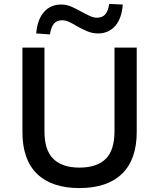

<svg xmlns="http://www.w3.org/2000/svg" viewBox="-20 -947 809 976"><path d="M384 9Q243 9 168.5 -63Q94 -135 94 -276V-705H206V-279Q206 -183 251.5 -139Q297 -95 384 -95Q472 -95 517 -139Q562 -183 562 -279V-705H675V-276Q675 -136 600 -63.5Q525 9 384 9ZM234 -772 164 -777Q170 -848 203.5 -886Q237 -924 291 -924Q319 -924 345.5 -912Q372 -900 397 -886Q419 -874 437.5 -865.5Q456 -857 472 -857Q501 -857 515.5 -874.5Q530 -892 535 -927L604 -924Q599 -853 565.5 -815Q532 -777 478 -777Q449 -777 422.5 -788.5Q396 -800 371 -814Q350 -827 331.5 -835.5Q313 -844 296 -844Q268 -844 253.5 -826Q239 -808 234 -772Z"/></svg>

Font: Nunito Sans 7pt SemiBold
Style: Regular
Weight: 600
Designer: Vernon Adams
Foundry: Vernon Adams
Version: Version 3.101;gftools[0.9.27]